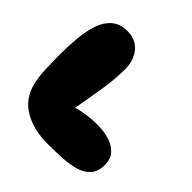

<svg xmlns="http://www.w3.org/2000/svg" viewBox="-186 -843 986 986"><g transform="rotate(45 307.5 -350.0)"><path d="M303 0Q206 0 134.5 -40Q63 -80 40 -166Q30 -204 27.5 -258.5Q25 -313 25 -374Q25 -434 30.5 -492Q36 -550 52 -597Q68 -644 100.5 -672Q133 -700 187 -700Q229 -700 257.5 -680Q286 -660 301 -627Q316 -594 316 -554Q316 -479 302 -393Q288 -307 274 -231Q306 -241 347.5 -246.5Q389 -252 431.5 -250.5Q474 -249 510 -236.5Q546 -224 568 -198.5Q590 -173 590 -132Q590 -83 565 -55.5Q540 -28 498 -16.5Q456 -5 405 -2.5Q354 0 303 0Z"/></g></svg>

Font: Cherry Bomb One
Style: Regular
Weight: 400
Designer: satsuyako
Foundry: satsuyako
Version: Version 4.100; ttfautohint (v1.8.3)